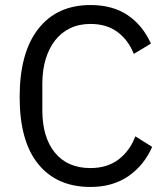

<svg xmlns="http://www.w3.org/2000/svg" viewBox="-20 -730 661 762"><path d="M339 12Q206 12 132 -78.5Q58 -169 58 -345Q58 -521 132 -615.5Q206 -710 339 -710Q427 -710 486.5 -670Q546 -630 579 -557L511 -516Q490 -570 447 -602.5Q404 -635 339 -635Q294 -635 258.5 -618Q223 -601 198.5 -569.5Q174 -538 161 -494.5Q148 -451 148 -397V-293Q148 -185 198 -124Q248 -63 339 -63Q406 -63 451 -97.5Q496 -132 517 -189L584 -147Q551 -73 489 -30.5Q427 12 339 12Z"/></svg>

Font: IBM Plex Sans Arabic
Style: Regular
Weight: 400
Designer: Mike Abbink, Paul van der Laan, Pieter van Rosmalen, Wael Morcos, Khajak Apelian
Foundry: Bold Monday
Version: Version 1.005